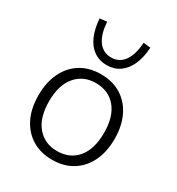

<svg xmlns="http://www.w3.org/2000/svg" viewBox="-178 -855 903 977"><g transform="rotate(30 273.5 -366.5)"><path d="M273 8Q205 8 155 -23Q105 -54 77.5 -110Q50 -166 50 -243Q50 -319 77.5 -375.5Q105 -432 155 -463Q205 -494 273 -494Q342 -494 392 -463Q442 -432 469.5 -375.5Q497 -319 497 -243Q497 -166 469.5 -110Q442 -54 392 -23Q342 8 273 8ZM273 -43Q348 -43 391.5 -95Q435 -147 435 -243Q435 -338 391.5 -390Q348 -442 273 -442Q200 -442 156 -390Q112 -338 112 -243Q112 -147 156 -95Q200 -43 273 -43ZM273 -548Q230 -548 197.5 -570.5Q165 -593 146.5 -635.5Q128 -678 124 -736L166 -741Q170 -670 198 -631.5Q226 -593 273 -593Q321 -593 348.5 -631.5Q376 -670 380 -741L422 -736Q419 -678 400 -635.5Q381 -593 349 -570.5Q317 -548 273 -548Z"/></g></svg>

Font: Nunito Sans 12pt Light
Style: Regular
Weight: 300
Designer: Vernon Adams
Foundry: Vernon Adams
Version: Version 3.101;gftools[0.9.27]